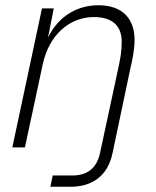

<svg xmlns="http://www.w3.org/2000/svg" viewBox="-20 -562 594 732"><path d="M172 150H249C328 150 390 112 409 22L477 -301C485 -335 493 -373 493 -411C493 -487 450 -542 355 -542C281 -542 206 -506 163 -419L185 -530H140L27 0H75L143 -317C166 -426 243 -497 338 -497C414 -497 444 -458 444 -403C444 -367 439 -340 432 -307L361 23C348 83 308 107 257 107H181Z"/></svg>

Font: Geist ExtraLight
Style: Italic
Weight: 200
Italic angle: -12°
Designer: Basement.studio, Andrés Briganti, Mateo Zaragoza
Foundry: Basement.studio, Vercel, Andrés Briganti, Guido Ferreyra, Mateo Zaragoza
Version: Version 1.500